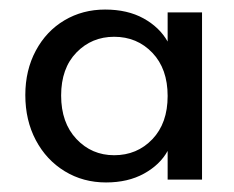

<svg xmlns="http://www.w3.org/2000/svg" viewBox="-20 -729 490 402"><path d="M33 -530Q33 -582 55 -623Q77 -664 115 -686.5Q153 -709 200 -709Q247 -709 280.5 -690.5Q314 -672 331 -642V-703H403V-353H331V-413Q315 -384 281.5 -365.5Q248 -347 202 -347Q154 -347 115.5 -370.5Q77 -394 55 -435.5Q33 -477 33 -530ZM108 -529Q108 -472 140 -438Q172 -404 219 -404Q267 -404 299 -437.5Q331 -471 331 -528Q331 -585 299 -618.5Q267 -652 219 -652Q172 -652 140 -619Q108 -586 108 -529Z"/></svg>

Font: A Bank Premium Regular
Style: Regular
Weight: 400
Designer: Ninad Kale (Devanagari), Jonny Pinhorn (Latin), Htun Naung (Myanmar)
Foundry: Indian Type Foundry
Version: 4.004